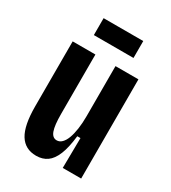

<svg xmlns="http://www.w3.org/2000/svg" viewBox="-174 -782 788 885"><g transform="rotate(30 220.0 -339.5)"><path d="M160 13Q101 13 72 -34Q43 -81 43 -182V-528H164V-212Q164 -151 174 -123.5Q184 -96 207 -96Q222 -96 234 -108Q246 -120 254 -141.5Q262 -163 266.5 -193.5Q271 -224 271 -262V-528H393V-224V0H295L297 -160H280Q273 -97 257.5 -59Q242 -21 218 -4Q194 13 160 13ZM113 -602V-692H324V-602Z"/></g></svg>

Font: Bricolage Grotesque 36pt Condensed SemiBold
Style: Regular
Weight: 600
Width: 3
Designer: Mathieu Triay
Foundry: Atelier Triay
Version: Version 1.001;gftools[0.9.33.dev8+g029e19f]